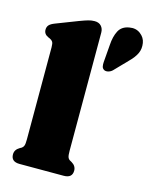

<svg xmlns="http://www.w3.org/2000/svg" viewBox="-116 -845 725 921"><g transform="rotate(15 247.0 -385.0)"><path d="M287 -710V-123.5Q287 -100.5 290.2 -91.8Q293.5 -83 301 -78.5L310 -73.5Q333 -60 333 -36.5Q333 0 290.5 0H71.5Q29 0 29 -36.5Q29 -60 52.5 -73.5L61.5 -78.5Q68.5 -83 71.8 -91.8Q75 -100.5 75 -123.5V-580.5Q75 -600 70.2 -607.2Q65.5 -614.5 56.5 -618.5L47.5 -622.5Q25 -632.5 25 -654.5Q25 -668.5 33 -677.5Q41 -686.5 60.5 -694L169 -736Q195.5 -746 211.2 -750.5Q227 -755 242.5 -755Q264 -755 275.5 -742.2Q287 -729.5 287 -710ZM342 -664Q344.5 -705.5 359.2 -734Q374 -762.5 410.5 -768.5Q442.5 -774.5 465.5 -757Q488.5 -739.5 492.5 -713.5Q497 -685.5 486.5 -662.5Q476 -639.5 448.5 -612.5L388.5 -550.5Q380 -542 368.5 -538.8Q357 -535.5 348 -539.5Q338 -545 336 -555Q334 -565 335 -577Z"/></g></svg>

Font: Fraunces 9pt Soft Black
Style: Regular
Weight: 900
Version: Version 1.000;[b76b70a41]